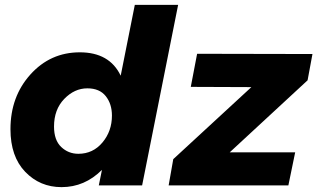

<svg xmlns="http://www.w3.org/2000/svg" viewBox="-20 -762 1304 789"><path d="M233 7Q144 7 83.5 -56Q23 -119 23 -231Q23 -365 105 -456Q187 -547 308 -547Q430 -547 476 -451L534 -742H712L564 0H386L399 -64Q328 7 233 7ZM302 -130Q362 -130 401 -176.5Q440 -223 440 -287Q440 -335 414.5 -367Q389 -399 339 -399Q286 -399 244 -355.5Q202 -312 202 -242Q202 -186 231.5 -158Q261 -130 302 -130ZM1165 0H673L692 -108L1013 -404L764 -405L790 -541L1264 -540L1244 -432L924 -136H1193Z"/></svg>

Font: Argentum Novus
Style: Bold Italic
Weight: 700
Designer: Julieta Ulanovsky (font) & Cristiano Sobral (main changes)
Foundry: Julieta Ulanovsky (font) & Cristiano Sobral (main changes)
Version: Version 3.00;November 27, 2020;FontCreator 13.0.0.2655 64-bi